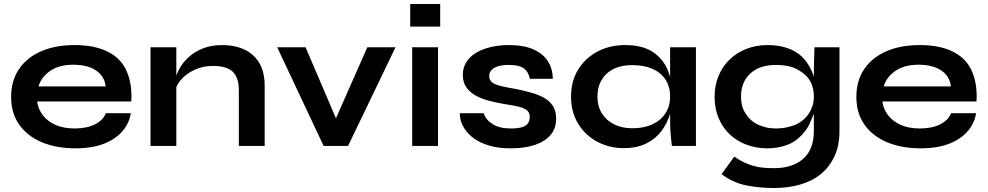

<svg xmlns="http://www.w3.org/2000/svg" viewBox="-20 -735 4975 967"><path d="M513 -165H639Q631 -114 596.5 -74Q562 -34 503 -11Q444 12 359 12Q264 12 191 -18.5Q118 -49 77 -107Q36 -165 36 -247Q36 -329 76 -387.5Q116 -446 187.5 -477Q259 -508 355 -508Q453 -508 518 -477Q583 -446 612.5 -388Q642 -330 642 -250Q642 -237 641 -224H167Q172 -186 195.5 -155Q219 -124 259.5 -106Q300 -88 356 -88Q418 -88 459.5 -109.5Q501 -131 513 -165ZM349 -409Q277 -409 232 -377.5Q187 -346 174 -300H512Q507 -350 464.5 -379.5Q422 -409 349 -409Z M738 -497H868V-354Q874 -371 883 -388Q901 -421 931.5 -448.5Q962 -476 1004 -492Q1046 -508 1099 -508Q1145 -508 1184 -496Q1223 -484 1252 -459Q1281 -434 1297 -395.5Q1313 -357 1313 -304V0H1183V-281Q1183 -344 1152.5 -373.5Q1122 -403 1053 -403Q1001 -403 959 -383Q917 -363 891 -333Q876 -315 868 -296V0H738Z M1610 0 1376 -497H1519L1672 -139L1830 -497H1972L1733 0Z M2197 -715V-601H2046V-715ZM2056 -497H2186V0H2056Z M2296 -165H2416Q2427 -131 2461.5 -109.5Q2496 -88 2552 -88Q2590 -88 2611 -95Q2632 -102 2640 -115.5Q2648 -129 2648 -146Q2648 -167 2635 -178.5Q2622 -190 2595 -197Q2568 -204 2526 -210Q2484 -217 2445 -227Q2406 -237 2376 -253.5Q2346 -270 2328.5 -295.5Q2311 -321 2311 -358Q2311 -394 2328.5 -422Q2346 -450 2377.5 -469Q2409 -488 2451.5 -498Q2494 -508 2543 -508Q2617 -508 2666 -486.5Q2715 -465 2739.5 -426.5Q2764 -388 2764 -338H2649Q2641 -375 2617 -391.5Q2593 -408 2543 -408Q2494 -408 2469 -393Q2444 -378 2444 -352Q2444 -331 2459.5 -319.5Q2475 -308 2505.5 -301Q2536 -294 2582 -286Q2621 -278 2656.5 -268Q2692 -258 2720 -242.5Q2748 -227 2764.5 -201.5Q2781 -176 2781 -137Q2781 -89 2753.5 -56Q2726 -23 2675 -5.5Q2624 12 2553 12Q2490 12 2444.5 -1.5Q2399 -15 2369 -36.5Q2339 -58 2322.5 -82.5Q2306 -107 2301 -126.5Q2296 -146 2296 -158Q2296 -162 2296 -165Z M3122 11Q3048 11 2987.5 -21.5Q2927 -54 2891.5 -112.5Q2856 -171 2856 -248Q2856 -327 2892 -385Q2928 -443 2989.5 -475.5Q3051 -508 3129 -508Q3215 -508 3267.5 -473.5Q3320 -439 3344 -380Q3350 -364 3355 -348V-497H3485V0H3364Q3364 0 3361.5 -19.5Q3359 -39 3357 -69Q3355 -99 3355 -128V-162Q3354 -160 3354 -159Q3340 -113 3311 -74.5Q3282 -36 3235 -12.5Q3188 11 3122 11ZM3164 -89Q3223 -89 3266 -109Q3309 -129 3332 -165Q3355 -201 3355 -248Q3355 -299 3331.5 -334.5Q3308 -370 3265.5 -388.5Q3223 -407 3164 -407Q3081 -407 3035 -363.5Q2989 -320 2989 -248Q2989 -200 3011 -164.5Q3033 -129 3072.5 -109Q3112 -89 3164 -89Z M4208 -497V-76Q4208 -1 4182.5 53Q4157 107 4113 142.5Q4069 178 4008.5 195Q3948 212 3878 212Q3807 212 3740 199Q3673 186 3614 142L3678 54Q3703 71 3726 82Q3749 93 3773 100Q3797 107 3822.5 109.5Q3848 112 3878 112Q3971 112 4025 65Q4079 18 4079 -76V-162Q4068 -138 4059.5 -116.5Q4051 -95 4034 -74Q3998 -27 3950.5 -7.5Q3903 12 3845 12Q3788 12 3739 -6.5Q3690 -25 3654.5 -59Q3619 -93 3599 -141Q3579 -189 3579 -247Q3579 -305 3599 -353Q3619 -401 3655 -435.5Q3691 -470 3739.5 -489Q3788 -508 3845 -508Q3933 -508 3991.5 -471Q4050 -434 4079 -349Q4079 -364 4079 -379Q4079 -401 4080 -430.5Q4081 -460 4082 -497ZM4055 -165Q4066 -182 4072.5 -203Q4079 -224 4079 -247Q4079 -299 4055 -335Q4044 -352 4027 -365Q4010 -378 3989 -389Q3968 -399 3942.5 -403.5Q3917 -408 3888 -408Q3805 -408 3758 -364Q3712 -321 3712 -247Q3712 -199 3734 -165Q3757 -127 3796 -108Q3815 -99 3838 -93.5Q3861 -88 3888 -88Q3917 -88 3942.5 -93.5Q3968 -99 3989 -108Q4030 -127 4055 -165Z M4770 -165H4896Q4888 -114 4853.5 -74Q4819 -34 4760 -11Q4701 12 4616 12Q4521 12 4448 -18.5Q4375 -49 4334 -107Q4293 -165 4293 -247Q4293 -329 4333 -387.5Q4373 -446 4444.5 -477Q4516 -508 4612 -508Q4710 -508 4775 -477Q4840 -446 4869.5 -388Q4899 -330 4899 -250Q4899 -237 4898 -224H4424Q4429 -186 4452.5 -155Q4476 -124 4516.5 -106Q4557 -88 4613 -88Q4675 -88 4716.5 -109.5Q4758 -131 4770 -165ZM4606 -409Q4534 -409 4489 -377.5Q4444 -346 4431 -300H4769Q4764 -350 4721.5 -379.5Q4679 -409 4606 -409Z"/></svg>

Font: Syne Modified
Style: Bold
Weight: 700
Designer: Lucas Descroix
Foundry: Bonjour Monde
Version: Version 2.200